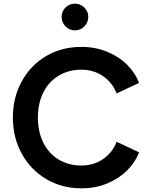

<svg xmlns="http://www.w3.org/2000/svg" viewBox="-20 -1012 814 1044"><path d="M50 -373Q50 -482 98.5 -570Q147 -658 231.5 -707.5Q316 -757 422 -757Q499 -757 563 -730.5Q627 -704 671.5 -659.5Q716 -615 736 -561L614 -504Q592 -562 541 -597.5Q490 -633 422 -633Q353 -633 299 -600.5Q245 -568 215.5 -509Q186 -450 186 -373Q186 -296 215.5 -236.5Q245 -177 299 -144.5Q353 -112 422 -112Q490 -112 541 -147.5Q592 -183 614 -241L736 -184Q716 -130 671.5 -85.5Q627 -41 563 -14.5Q499 12 422 12Q317 12 232 -38Q147 -88 98.5 -176Q50 -264 50 -373ZM315 -920Q315 -950 336 -971Q357 -992 388 -992Q417 -992 438.5 -971Q460 -950 460 -920Q460 -890 439 -868.5Q418 -847 388 -847Q357 -847 336 -868.5Q315 -890 315 -920Z"/></svg>

Font: Eudoxus Sans
Style: Bold
Weight: 700
Designer: Stijn de Vries
Foundry: tokotype
Version: Version 2.005